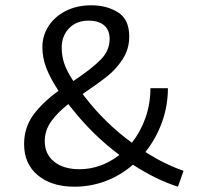

<svg xmlns="http://www.w3.org/2000/svg" viewBox="-20 -700 744 725"><path d="M652 5Q570 -21 482 -78Q436 -38 379.5 -16.5Q323 5 261 5Q175 5 123 -38Q71 -81 71 -156Q71 -218 105.5 -265.5Q140 -313 201 -357Q170 -404 155 -443Q140 -482 140 -522Q140 -565 163 -601Q186 -637 228 -658.5Q270 -680 325 -680Q383 -680 425.5 -653.5Q468 -627 468 -562Q468 -515 443.5 -477Q419 -439 385 -412Q351 -385 292 -345L302 -332Q377 -235 478 -161Q511 -203 529.5 -255.5Q548 -308 548 -367H614Q614 -300 591.5 -238Q569 -176 529 -126Q601 -80 673 -55ZM257 -394Q326 -440 360 -474.5Q394 -509 394 -553Q394 -586 373.5 -604Q353 -622 315 -622Q268 -622 240.5 -593Q213 -564 213 -520Q213 -488 223 -459Q233 -430 257 -394ZM431 -115Q330 -190 250 -292L238 -307Q196 -274 172.5 -240.5Q149 -207 149 -167Q149 -118 184.5 -89.5Q220 -61 280 -61Q361 -61 431 -115Z"/></svg>

Font: Ysabeau Medium
Style: Regular
Weight: 500
Designer: Christian Thalmann (Catharsis Fonts)
Version: Version 0.003